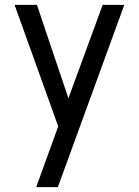

<svg xmlns="http://www.w3.org/2000/svg" viewBox="-20 -520 572 790"><path d="M402.5 -500H491.5L218 250H129L219.5 0L40 -500H132L261.5 -115.5Z"/></svg>

Font: Urbanist Medium
Style: Regular
Weight: 500
Designer: Corey Hu
Foundry: Corey Hu
Version: Version 1.321; ttfautohint (v1.8.4.7-5d5b)